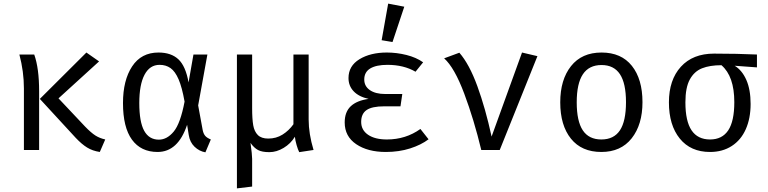

<svg xmlns="http://www.w3.org/2000/svg" viewBox="-20 -828 4240 1060"><path d="M527 -489 303 -285 450 -129Q483 -95 506.5 -80Q530 -65 561 -58L531 11Q491 5 461 -13.5Q431 -32 398 -67L200 -282L457 -538ZM196 -325V0H112V-340Q112 -433 87 -527H169Q196 -451 196 -325Z M1021 -373 1048 -527H1125L1074 -246L1099 -110Q1103 -90 1112.5 -78.5Q1122 -67 1144 -58L1114 13Q1080 7 1054 -18Q1028 -43 1022 -83L1013 -139Q963 11 850 11Q758 11 708.5 -57Q659 -125 659 -259Q659 -385 709.5 -461.5Q760 -538 855 -538Q925 -538 965 -500.5Q1005 -463 1021 -373ZM749 -259Q749 -155 776 -106Q803 -57 857 -57Q902 -57 939 -101.5Q976 -146 999 -267Q985 -346 966 -390Q947 -434 921.5 -452Q896 -470 861 -470Q807 -470 778 -415.5Q749 -361 749 -259Z M1684 -168Q1684 -90 1711 0L1632 12Q1625 -1 1617.5 -27Q1610 -53 1608 -73Q1585 -35 1546 -11.5Q1507 12 1467 12Q1427 12 1405 0.5Q1383 -11 1363 -39Q1372 26 1372 49V202L1288 212V-527H1372V-231Q1372 -171 1378 -136.5Q1384 -102 1403.5 -82.5Q1423 -63 1461 -63Q1505 -63 1540 -85Q1575 -107 1600 -142V-527H1684Z M2101 -241Q2034 -241 2004 -220.5Q1974 -200 1974 -155Q1974 -110 2012 -84Q2050 -58 2116 -58Q2220 -58 2301 -116L2346 -59Q2305 -28 2244 -8.5Q2183 11 2110 11Q2010 11 1946.5 -32Q1883 -75 1883 -152Q1883 -210 1916.5 -241.5Q1950 -273 2015 -282Q1961 -294 1932.5 -324Q1904 -354 1904 -397Q1904 -464 1964.5 -501Q2025 -538 2116 -538Q2170 -538 2224 -524.5Q2278 -511 2316 -484L2274 -432Q2209 -470 2119 -470Q2057 -470 2024 -450Q1991 -430 1991 -389Q1991 -352 2022 -330.5Q2053 -309 2107 -309H2201L2191 -241ZM2212 -791 2147 -596 2087 -606 2123 -808Z M2432 -506 2516 -537Q2571 -474 2615.5 -352Q2660 -230 2694 -74L2862 -538L2947 -518L2739 0H2637Q2597 -167 2543 -311Q2489 -455 2432 -506Z M3527 -264Q3527 -140 3467.5 -64.5Q3408 11 3300 11Q3191 11 3132 -62.5Q3073 -136 3073 -263Q3073 -388 3132.5 -463Q3192 -538 3301 -538Q3410 -538 3468.5 -464.5Q3527 -391 3527 -264ZM3164 -263Q3164 -159 3197.5 -108.5Q3231 -58 3300 -58Q3369 -58 3402.5 -108.5Q3436 -159 3436 -264Q3436 -368 3402.5 -418.5Q3369 -469 3301 -469Q3232 -469 3198 -418Q3164 -367 3164 -263Z M4159 -456 4036 -465Q4077 -440 4100.5 -386.5Q4124 -333 4124 -254Q4124 -175 4097.5 -115Q4071 -55 4020 -22Q3969 11 3900 11Q3793 11 3733 -63Q3673 -137 3673 -263Q3673 -387 3739 -459.5Q3805 -532 3922 -532Q4049 -532 4159 -527ZM4034 -264Q4034 -407 3963 -468Q3899 -468 3856 -451Q3813 -434 3788.5 -389.5Q3764 -345 3764 -263Q3764 -159 3798 -108.5Q3832 -58 3900 -58Q3967 -58 4000.5 -108.5Q4034 -159 4034 -264Z"/></svg>

Font: FiraDG Mono
Style: Regular
Weight: 400
Designer: Carrois Corporate & Edenspiekermann AG
Foundry: Carrois Corporate GbR & Edenspiekermann AG
Version: Version 3.206